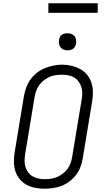

<svg xmlns="http://www.w3.org/2000/svg" viewBox="-20 -1139 640 1167"><path d="M251 8Q222 8 193.5 2.5Q165 -3 141 -16Q117 -29 99.5 -50.5Q82 -72 73.5 -98.5Q65 -125 64.5 -154.5Q64 -184 69 -213L126 -558Q131 -584 140.5 -609.5Q150 -635 166.5 -657.5Q183 -680 205.5 -697.5Q228 -715 253.5 -725Q279 -735 305.5 -740.5Q332 -746 358 -746Q388 -746 416 -739Q444 -732 468 -719Q492 -706 509.5 -684.5Q527 -663 535.5 -636.5Q544 -610 544.5 -580.5Q545 -551 540 -522L483 -177Q479 -151 469.5 -125.5Q460 -100 443.5 -77.5Q427 -55 404 -37.5Q381 -20 355.5 -10Q330 0 303.5 4Q277 8 251 8ZM252 -50Q272 -50 291 -53Q310 -56 328.5 -64Q347 -72 363 -84.5Q379 -97 391 -113.5Q403 -130 409.5 -149Q416 -168 419 -187L476 -532Q480 -552 480 -572Q480 -592 474.5 -610Q469 -628 457.5 -643.5Q446 -659 430 -668.5Q414 -678 394.5 -681.5Q375 -685 355 -685Q336 -685 317 -682Q298 -679 280 -671Q262 -663 245.5 -650Q229 -637 217.5 -620.5Q206 -604 199.5 -585.5Q193 -567 190 -548L133 -203Q130 -184 129.5 -164Q129 -144 134.5 -125.5Q140 -107 151 -92Q162 -77 178 -67.5Q194 -58 213 -54Q232 -50 252 -50ZM390 -833Q378 -833 366.5 -837.5Q355 -842 348 -851Q341 -860 339 -872.5Q337 -885 339 -898Q340 -906 344.5 -914.5Q349 -923 356.5 -928Q364 -933 373 -935Q382 -937 390 -937Q403 -937 414.5 -932.5Q426 -928 433 -919Q440 -910 442 -897.5Q444 -885 442 -872Q440 -864 435.5 -855.5Q431 -847 423.5 -842Q416 -837 407.5 -835Q399 -833 390 -833ZM274 -1061V-1119H574V-1061Z"/></svg>

Font: Iosevka Slab Light Extended
Style: Italic
Weight: 300
Width: 7
Italic angle: -9°
Monospace: yes
Designer: Belleve Invis
Foundry: Belleve Invis
Version: Version 11.1.0; ttfautohint (v1.8.3)